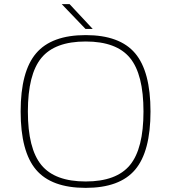

<svg xmlns="http://www.w3.org/2000/svg" viewBox="-20 -890 829 930"><path d="M395 20Q229 20 154.5 -68Q80 -156 80 -350Q80 -544 155 -632Q230 -720 395 -720Q560 -720 634.5 -632Q709 -544 709 -350Q709 -156 634.5 -68Q560 20 395 20ZM609.5 -609.5Q544 -689 395 -689Q246 -689 180.5 -609.5Q115 -530 115 -350Q115 -170 180.5 -90.5Q246 -11 395 -11Q544 -11 609.5 -90.5Q675 -170 675 -350Q675 -530 609.5 -609.5ZM429 -750H394L279 -870H317Z"/></svg>

Font: Fivo Sans Thin
Style: Regular
Weight: 250
Foundry: Alexander Slobzheninov
Version: 1.0